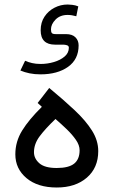

<svg xmlns="http://www.w3.org/2000/svg" viewBox="-20 -837 506 855"><path d="M281.2 -816.9Q288.6 -816.9 302 -815.4Q315.4 -814 328.6 -808.6L319.8 -764.6Q299.3 -770.5 281.2 -770.5Q247.6 -770.5 227.3 -749.8Q207 -729 207 -706.1Q207 -693.8 211.2 -689.5Q215.3 -685.1 228 -685.1H273.9Q301.8 -685.1 315.9 -670.9Q330.1 -656.7 330.1 -634.8Q330.1 -572.8 283 -539.3Q235.8 -505.9 160.2 -505.9Q133.8 -505.9 111.6 -510.5Q89.4 -515.1 70.8 -522.9L91.8 -566.4Q106 -560.1 122.6 -556.2Q139.2 -552.2 161.1 -552.2Q191.4 -552.2 220.2 -560.8Q249 -569.3 267.8 -585.4Q286.6 -601.6 286.6 -624.5Q286.6 -632.8 278.3 -635.5Q270 -638.2 261.7 -638.2H225.1Q161.1 -638.2 161.1 -702.1Q161.1 -737.3 178.2 -762.9Q195.3 -788.6 222.7 -802.7Q250 -816.9 281.2 -816.9ZM166.5 -361.3 147.5 -378.4 199.2 -445.3Q263.7 -392.1 312.7 -345.9Q361.8 -299.8 389.6 -255.6Q417.5 -211.4 417.5 -164.1Q417.5 -89.8 366.7 -45.9Q315.9 -2 232.9 -2Q147.9 -2 98.1 -43.7Q48.3 -85.4 48.3 -149.9Q48.3 -206.5 78.6 -255.6Q108.9 -304.7 166.5 -361.3ZM334.5 -168Q334.5 -190.4 318.1 -214.1Q301.8 -237.8 277.1 -261.5Q252.4 -285.2 227.1 -307.1Q182.1 -264.2 156.7 -230.2Q131.3 -196.3 131.3 -159.2Q131.3 -130.9 155.3 -109.9Q179.2 -88.9 232.4 -88.9Q286.1 -88.9 310.3 -108.4Q334.5 -127.9 334.5 -168Z"/></svg>

Font: Vazirmatn RD UI
Style: Regular
Weight: 400
Designer: Saber Rastikerdar
Foundry: Saber Rastikerdar
Version: Version 33.003